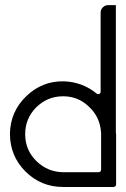

<svg xmlns="http://www.w3.org/2000/svg" viewBox="-20 -742 500 763"><path d="M441.4 -209Q441.4 -142.6 441.4 -8.8Q441.4 -4.9 438.5 -2Q435.5 1 430.7 1Q364.3 1 230.5 1Q142.6 1 80.1 -61.5Q20.5 -122.1 19.5 -208Q19.5 -210 19.5 -211.9Q21.5 -298.8 84 -359.4Q146.5 -419.9 232.4 -418.9Q269.5 -418 303.7 -405.3Q336.9 -392.6 364.3 -370.1Q369.1 -366.2 375 -369.1Q379.9 -371.1 379.9 -377.9Q379.9 -482.4 379.9 -692.4Q400.4 -692.4 440.4 -692.4Q440.4 -535.2 440.4 -220.7Q440.4 -217.8 440.4 -214.8Q441.4 -211.9 441.4 -209ZM381.8 -67.4Q381.8 -114.3 381.8 -208Q381.8 -210.9 381.8 -213.9Q381.8 -216.8 380.9 -219.7Q380.9 -220.7 380.9 -222.7Q375 -280.3 332 -319.3Q290 -359.4 230.5 -359.4Q168 -359.4 123 -314.5Q80.1 -270.5 80.1 -209Q80.1 -208 80.1 -206.1Q81.1 -143.6 126 -100.6Q170.9 -57.6 233.4 -57.6Q279.3 -57.6 372.1 -57.6Q376 -57.6 378.9 -60.5Q381.8 -63.5 381.8 -67.4ZM410.2 -662.1Q397.5 -662.1 388.7 -670.9Q379.9 -679.7 379.9 -691.4Q379.9 -704.1 388.7 -712.9Q397.5 -721.7 410.2 -721.7Q417 -721.7 425.8 -721.7Q434.6 -721.7 440.4 -721.7Q440.4 -721.7 440.4 -710Q440.4 -698.2 440.4 -691.4Q440.4 -679.7 431.6 -670.9Q422.9 -662.1 410.2 -662.1Z"/></svg>

Font: Citrica
Style: Regular
Weight: 400
Designer: Mario Otalvaro
Version: Version 1.0